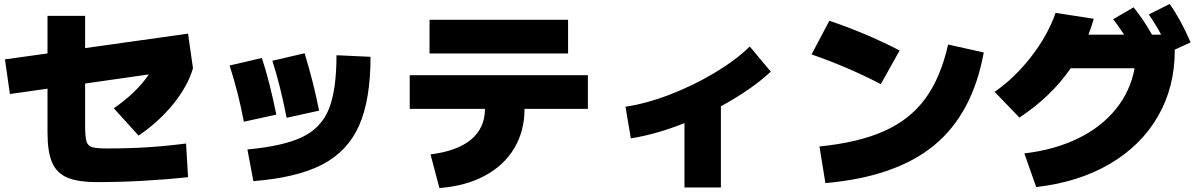

<svg xmlns="http://www.w3.org/2000/svg" viewBox="-20 -875 6040 970"><path d="M220 -205V-427L30 -400L5 -575L220 -605V-795H410V-632L930 -705L955 -530Q928 -439 855 -349Q782 -259 680 -190L555 -328Q671 -408 732 -499L410 -453V-245Q410 -185 416.5 -162Q423 -139 444 -132Q465 -125 520 -125Q631 -125 725.5 -131Q820 -137 920 -150L930 20Q696 45 470 45Q373 45 319.5 22Q266 -1 243 -54.5Q220 -108 220 -205Z M1680 -596 1852 -588Q1852 -372 1794.5 -241.5Q1737 -111 1608.5 -44Q1480 23 1260 40L1230 -120Q1413 -137 1508 -183Q1603 -229 1641.5 -324.5Q1680 -420 1680 -596ZM1303 -582Q1341 -468 1376 -296L1212 -260Q1185 -404 1140 -544ZM1519 -606Q1565 -455 1592 -316L1428 -280Q1397 -440 1356 -568Z M2430 -325H2050V-495H2950V-325H2630Q2630 -213 2578 -126Q2526 -39 2429 13Q2332 65 2200 75L2155 -95Q2291 -112 2360.5 -170.5Q2430 -229 2430 -325ZM2150 -775H2850V-605H2150Z M3768 -640 3874 -513Q3779 -424 3622 -338V72H3438V-253Q3295 -196 3167 -176L3140 -336Q3244 -351 3362.5 -396.5Q3481 -442 3588.5 -506Q3696 -570 3768 -640Z M4770 -650 4950 -610Q4894 -301 4699.5 -141Q4505 19 4150 50L4120 -135Q4318 -155 4447.5 -213Q4577 -271 4654.5 -376.5Q4732 -482 4770 -650ZM4170 -770Q4350 -710 4525 -620L4430 -450Q4260 -538 4080 -600Z M5712 -530H5389Q5291 -387 5130 -281L5005 -411Q5106 -481 5189.5 -588.5Q5273 -696 5313 -810L5506 -780Q5493 -737 5479 -700H5659Q5631 -743 5604 -778L5707 -838Q5757 -776 5800 -700H5846Q5824 -743 5784 -802L5889 -855Q5945 -777 5995 -661L5915 -624V-620Q5915 -434 5829.5 -286.5Q5744 -139 5586 -46.5Q5428 46 5215 70L5155 -100Q5308 -118 5426 -175.5Q5544 -233 5617.5 -324Q5691 -415 5712 -530Z"/></svg>

Font: Enso Black
Style: Regular
Weight: 900
Designer: Coji Morishita
Foundry: UNDERFOREST DESIGN
Version: Version 1.000